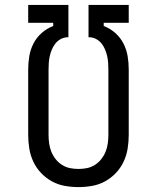

<svg xmlns="http://www.w3.org/2000/svg" viewBox="-20 -755 640 783"><path d="M300 8Q272 8 244 3Q216 -2 191.5 -15.5Q167 -29 147.5 -49.5Q128 -70 116 -95.5Q104 -121 99.5 -149Q95 -177 95 -205V-471Q95 -499 99.5 -526Q104 -553 116.5 -577.5Q129 -602 150 -620.5Q171 -639 197 -649V-662H95V-735H259V-603H253Q239 -602 226.5 -595Q214 -588 205.5 -577Q197 -566 191.5 -553Q186 -540 183 -526.5Q180 -513 179 -499Q178 -485 178 -471V-205Q178 -187 180.5 -169.5Q183 -152 189.5 -136Q196 -120 207 -106Q218 -92 233 -82.5Q248 -73 265 -69.5Q282 -66 300 -66Q318 -66 335 -69.5Q352 -73 367 -82.5Q382 -92 393 -106Q404 -120 410.5 -136Q417 -152 419.5 -169.5Q422 -187 422 -205V-471Q422 -485 421 -499Q420 -513 417 -526.5Q414 -540 408.5 -553Q403 -566 394.5 -577Q386 -588 373.5 -595Q361 -602 347 -603H341V-735H505V-662H403V-649Q429 -639 450 -620.5Q471 -602 483.5 -577.5Q496 -553 500.5 -526Q505 -499 505 -471V-205Q505 -177 500.5 -149Q496 -121 484 -95.5Q472 -70 452.5 -49.5Q433 -29 408.5 -15.5Q384 -2 356 3Q328 8 300 8Z"/></svg>

Font: Iosevka HT Extended
Style: Regular
Weight: 400
Width: 7
Monospace: yes
Designer: Belleve Invis
Foundry: Belleve Invis
Version: Version 32.3.0; ttfautohint (v1.8.4)